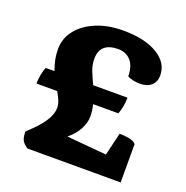

<svg xmlns="http://www.w3.org/2000/svg" viewBox="-118 -753 834 862"><g transform="rotate(20 299.0 -322.5)"><path d="M104 0Q84 -13 76.5 -27Q69 -41 69 -69Q125 -120 146 -154.5Q167 -189 167 -216Q167 -234 159.5 -251.5Q152 -269 141 -288H42Q42 -307 46 -329.5Q50 -352 57 -368H99Q91 -389 85.5 -413.5Q80 -438 80 -468Q80 -518 111.5 -558Q143 -598 199 -621.5Q255 -645 328 -645Q431 -645 491.5 -608.5Q552 -572 552 -511Q552 -482 532.5 -464Q513 -446 478 -446Q460 -446 443 -450Q426 -454 418 -460Q418 -507 395.5 -533Q373 -559 335 -559Q248 -559 248 -481Q248 -452 259 -424.5Q270 -397 284 -368H448Q448 -349 444 -326.5Q440 -304 433 -288H313Q316 -275 318 -261Q320 -247 320 -232Q320 -202 303.5 -170.5Q287 -139 254 -112L444 -95L470 -204Q493 -204 516.5 -199.5Q540 -195 549 -183V0Z"/></g></svg>

Font: Petrona Black
Style: Regular
Weight: 900
Designer: Ringo R. Seeber
Foundry: Ringo R. Seeber
Version: Version 2.001; ttfautohint (v1.8.3)